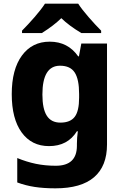

<svg xmlns="http://www.w3.org/2000/svg" viewBox="-20 -786 677 1046"><path d="M406 -479H410L423 -549H563V1Q563 119 492.5 179.5Q422 240 282 240Q219 240 169.5 232.5Q120 225 74 208V75Q125 96 175.5 106.5Q226 117 284 117Q399 117 399 8V-3Q399 -34 404 -71H399Q349 10 247 10Q152 10 98 -64.5Q44 -139 44 -273Q44 -408 99.5 -483.5Q155 -559 251 -559Q350 -559 406 -479ZM211 -271Q211 -193 235 -155.5Q259 -118 309 -118Q363 -118 387 -149.5Q411 -181 411 -254V-274Q411 -354 387 -391Q363 -428 307 -428Q211 -428 211 -271ZM531 -619V-606H423Q356 -646 314 -687Q272 -646 208 -606H100V-619Q133 -652 169 -693.5Q205 -735 225 -766H406Q426 -735 462.5 -693Q499 -651 531 -619Z"/></svg>

Font: Noto Sans UI ExtraBold
Style: Regular
Weight: 800
Designer: Monotype Design Team
Foundry: Monotype Imaging Inc.
Version: Version 1.001